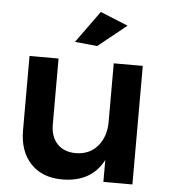

<svg xmlns="http://www.w3.org/2000/svg" viewBox="-54 -809 764 863"><g transform="rotate(5 328.0 -377.5)"><path d="M366 -760 491 -709 363 -606 262 -616ZM575 -535V0H444V-99Q390 5 258 5Q168 5 116 -50Q64 -105 64 -200V-535H195V-238Q195 -182 225.5 -150Q256 -118 310 -118Q372 -119 408 -162Q444 -205 444 -271V-535Z"/></g></svg>

Font: TypoPRO Montserrat Alternates
Style: Regular
Weight: 500
Designer: Julieta Ulanovsky
Foundry: Julieta Ulanovsky
Version: Version 6.001